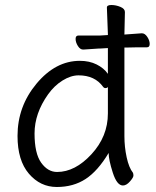

<svg xmlns="http://www.w3.org/2000/svg" viewBox="-20 -729 623 767"><path d="M411 -381Q407 -377 401.5 -377Q396 -377 392 -382Q359 -428 294 -428Q263 -428 230 -407.5Q197 -387 172 -352Q118 -276 118 -196Q118 -116 144.5 -79Q171 -42 208 -42Q280 -42 345.5 -113Q411 -184 411 -276ZM411 -589V-593L407 -699Q407 -709 425 -709Q443 -709 461 -701.5Q479 -694 479 -681L477 -592V-591Q510 -593 546 -596H547Q559 -596 568.5 -581.5Q578 -567 578 -553.5Q578 -540 567 -540H529Q502 -540 482 -539H477V-185Q477 -142 486 -100.5Q495 -59 511 -39Q513 -35 513 -27.5Q513 -20 499 -4Q485 12 471 12Q447 12 430.5 -39.5Q414 -91 414 -118Q371 -46 322 -14Q273 18 207 18Q141 18 95.5 -35Q50 -88 50 -186Q50 -304 126 -395Q202 -486 299 -486Q337 -486 366 -471.5Q395 -457 411 -434V-537L378 -535H373Q372 -535 313 -531H312Q300 -531 291 -545.5Q282 -560 282 -573.5Q282 -587 293 -587H378Z"/></svg>

Font: Moon Stars Kai T
Style: Regular
Weight: 400
Designer: GuiWonder
Version: Version 1.101